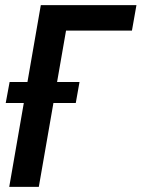

<svg xmlns="http://www.w3.org/2000/svg" viewBox="-20 -731 554 751"><path d="M513.7 -710.9 496.1 -611.3H238.3L131.8 0H16.1L139.6 -710.9ZM291 -410.2 276.4 -328.1H2.4L17.6 -410.2Z"/></svg>

Font: Roboto Condensed Medium
Style: Italic
Weight: 500
Italic angle: -12°
Designer: Christian Robertson
Foundry: Google
Version: Version 3.0; 2020